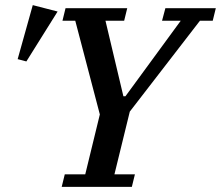

<svg xmlns="http://www.w3.org/2000/svg" viewBox="-20 -730 863 750"><path d="M233 -49H313L370 -283L274 -649H224L236 -698H477L465 -649H392L462 -354H470L686 -649H613L626 -698H823L811 -649H761L487 -294L427 -49H507L495 0H221ZM108 -710 205 -685 83 -490 49 -499Z"/></svg>

Font: IBM Plex Serif Medm
Style: Italic
Weight: 500
Italic angle: -14°
Designer: Mike Abbink, Paul van der Laan, Pieter van Rosmalen
Foundry: Bold Monday
Version: Version 3.001